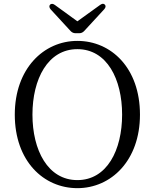

<svg xmlns="http://www.w3.org/2000/svg" viewBox="-20 -960 806 1000"><path d="M383 20C559 20 709 -124 709 -363C709 -606 559 -747 383 -747C207 -747 57 -602 57 -363C57 -121 207 20 383 20ZM149 -363C149 -548 229 -704 383 -704C537 -704 616 -548 616 -363C616 -178 537 -22 383 -22C229 -22 149 -178 149 -363ZM244 -911 348 -798C355 -791 363 -787 373 -787H393C403 -787 411 -791 418 -798L523 -912C531 -921 532 -930 526 -936C519 -943 511 -941 501 -934L383 -849L266 -934C257 -941 247 -942 241 -936C235 -930 236 -920 244 -911Z"/></svg>

Font: 寒蝉锦书宋
Style: Regular
Weight: 400
Designer: 寒蝉锦书宋{Warren} 思源宋体{Ryoko NISHIZUKA 西塚涼子 (kana & ideographs); Frank Grießhammer (Latin, Greek & Cyrillic); Wenlong ZHANG 
Foundry: Adobe & ChillType
Version: Version 2.000;Glyphs 3.1.1 (3135)